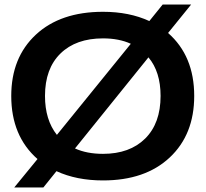

<svg xmlns="http://www.w3.org/2000/svg" viewBox="-20 -790 910 850"><path d="M436 8.8Q318.8 8.8 230 -32.2L171.9 40H43L146 -85.9Q29.8 -188 29.8 -365.2Q29.8 -535.2 138.7 -636.5Q247.6 -737.8 436 -737.8Q552.2 -737.8 641.1 -696.8L700.2 -770H826.2L724.1 -644Q839.8 -542.5 839.8 -365.2Q839.8 -194.3 731.4 -92.8Q623 8.8 436 8.8ZM179.2 -365.2Q179.2 -259.3 231.9 -192.9L559.1 -596.2Q506.8 -620.1 436 -620.1Q316.4 -620.1 247.8 -553.2Q179.2 -486.3 179.2 -365.2ZM312 -132.8Q364.3 -108.9 436 -108.9Q554.2 -108.9 622.6 -176.5Q690.9 -244.1 690.9 -365.2Q690.9 -472.2 637.2 -536.1Z"/></svg>

Font: Lumene Sans Expanded
Style: Bold
Weight: 600
Width: 7
Designer: Deni Anggara
Version: Version 1.003;Glyphs 3.1.2 (3151)